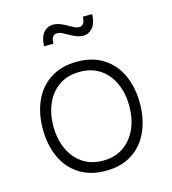

<svg xmlns="http://www.w3.org/2000/svg" viewBox="-116 -872 881 984"><g transform="rotate(-15 324.5 -380.0)"><path d="M67 0ZM67 -273Q67 -355 96 -420.5Q125 -486 183.5 -524Q242 -562 325 -562Q408 -562 466 -524Q524 -486 553 -420.5Q582 -355 582 -273Q582 -191 553 -125Q524 -59 466 -21Q408 17 325 17Q242 17 183.5 -21Q125 -59 96 -125Q67 -191 67 -273ZM526 -273Q526 -339 502.5 -392.5Q479 -446 434 -477Q389 -508 325 -508Q261 -508 215.5 -477Q170 -446 146.5 -392.5Q123 -339 123 -273Q123 -207 146.5 -153.5Q170 -100 215.5 -68.5Q261 -37 325 -37Q388 -37 433.5 -68.5Q479 -100 502.5 -153.5Q526 -207 526 -273ZM255 -777Q283 -777 314 -760L351 -740Q368 -730 382 -730Q414 -730 414 -777H464Q462 -728 441.5 -705Q421 -682 392 -682Q365 -682 334 -699L297 -719Q279 -729 265 -729Q233 -729 233 -682H183Q185 -731 205.5 -754Q226 -777 255 -777Z"/></g></svg>

Font: Biryani ExtraLight
Style: Regular
Weight: 275
Designer: Dan Reynolds and Mathieu Reguer
Foundry: Dan Reynolds and Mathieu Reguer
Version: Version 1.004; ttfautohint (v1.1) -l 5 -r 5 -G 72 -x 0 -D la